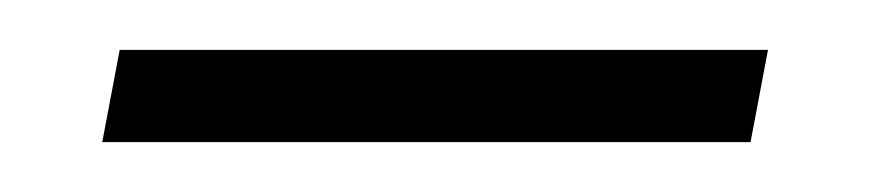

<svg xmlns="http://www.w3.org/2000/svg" viewBox="-20 -316 350 77"><path d="M21 -259 28 -296H288L281 -259Z"/></svg>

Font: Noto Serif ExtraLight
Style: Italic
Weight: 200
Italic angle: -12°
Designer: Monotype Design Team
Foundry: Monotype Imaging Inc.
Version: Version 2.014; ttfautohint (v1.8.4.7-5d5b)